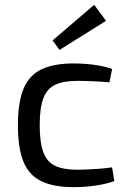

<svg xmlns="http://www.w3.org/2000/svg" viewBox="-20 -761 529 793"><path d="M286 -499Q308 -499 335 -497Q362 -495 390.5 -490Q419 -485 443 -476L432 -421Q399 -424 362.5 -425.5Q326 -427 300 -427Q242 -427 208 -411Q174 -395 159 -355Q144 -315 144 -244Q144 -173 159 -132.5Q174 -92 208 -76Q242 -60 300 -60Q315 -60 339 -61Q363 -62 390.5 -64Q418 -66 443 -70L452 -13Q415 0 371.5 6Q328 12 285 12Q201 12 150 -13Q99 -38 76.5 -94Q54 -150 54 -244Q54 -338 77 -394Q100 -450 151 -474.5Q202 -499 286 -499ZM369 -741 418 -675 226 -555 197 -594Z"/></svg>

Font: Exo 2
Style: Regular
Weight: 400
Designer: Natanael Gama
Foundry: Natanael Gama
Version: Version 2.010